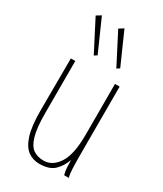

<svg xmlns="http://www.w3.org/2000/svg" viewBox="-176 -745 701 825"><g transform="rotate(30 175.0 -332.5)"><path d="M162 11Q130 11 105.5 -7Q81 -25 67 -68.5Q53 -112 53 -191L54 -449H76V-191Q76 -117 87.5 -78Q99 -39 120 -24.5Q141 -10 171 -10Q215 -10 244 -54.5Q273 -99 273 -197V-449H296V-92Q296 -74 297 -46Q298 -18 303 0H280Q275 -17 274 -36.5Q273 -56 273 -72Q261 -37 236.5 -13Q212 11 162 11ZM133 -509 54 -662 77 -676 147 -518ZM245 -509 166 -662 189 -676 259 -518Z"/></g></svg>

Font: Inconsolata ExtraCondensed ExtraLight
Style: Regular
Weight: 200
Width: 2
Monospace: yes
Designer: Raph Levien, Cyreal, Brenton Simpson
Foundry: Raph Levien, Cyreal, Google
Version: Version 3.001; ttfautohint (v1.8.2.53-6de2)